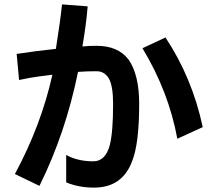

<svg xmlns="http://www.w3.org/2000/svg" viewBox="-20 -743 960 876"><path d="M282 -36Q334 -7 406 -7Q461 -7 481 -81Q496 -140 496 -269Q496 -352 476 -386Q456 -418 421 -418Q372 -418 336 -415Q279 -135 160 105L48 51Q168 -172 219 -402Q210 -401 163 -395Q116 -389 67 -378L56 -497Q147 -511 235 -520Q256 -653 263 -723L380 -714Q373 -629 356 -531Q383 -534 421 -534Q518 -534 566 -472Q615 -403 615 -269Q615 -88 583 -8Q538 113 409 113Q339 113 282 89ZM789 -110Q750 -324 630 -523L735 -572Q857 -388 905 -163Z"/></svg>

Font: LINE Seed Sans KR Bold
Style: Regular
Weight: 700
Designer: LINE BX Design & Sandoll Inc & Dalton Maag Ltd
Foundry: Sandoll Inc.
Version: Version 1.000